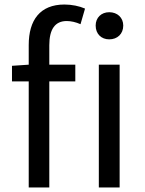

<svg xmlns="http://www.w3.org/2000/svg" viewBox="-20 -829 640 849"><path d="M107 0H198V-469H313V-543H198V-629C198 -699 223 -736 275 -736C294 -736 316 -731 336 -722L356 -791C331 -802 298 -809 265 -809C157 -809 107 -740 107 -630V-543L33 -538V-469H107ZM417 0H509V-543H417ZM463 -655C499 -655 525 -679 525 -716C525 -751 499 -775 463 -775C428 -775 403 -751 403 -716C403 -679 428 -655 463 -655Z"/></svg>

Font: Microsoft YaHei
Style: Regular
Weight: 400
Designer: Ryoko NISHIZUKA 西塚涼子 (kana, bopomofo & ideographs); Paul D. Hunt (Latin, Greek & Cyrillic); Sandoll Communications 산돌커뮤니
Foundry: Adobe
Version: Version 2.001;hotconv 1.0.111;makeotfexe 2.5.65597